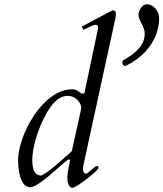

<svg xmlns="http://www.w3.org/2000/svg" viewBox="-20 -851 754 886"><path d="M314.9 15.1C333.5 15.1 434.6 -64.5 434.6 -76.2C434.6 -81.5 431.6 -85 426.8 -85C416 -85 387.2 -49.3 375.5 -49.3C369.1 -49.3 362.8 -59.1 362.8 -67.9C362.8 -73.7 364.7 -87.9 364.7 -87.9L513.7 -772C514.2 -778.3 514.6 -782.7 514.6 -787.1C514.6 -797.4 511.2 -803.2 503.4 -803.2C497.1 -803.2 495.1 -801.8 357.9 -728.5L364.3 -713.4C411.6 -735.8 411.1 -736.3 421.9 -736.3C429.7 -736.3 432.6 -731.9 432.6 -724.1C432.6 -720.7 431.6 -716.3 430.7 -711.4L370.1 -423.8C369.6 -420.4 367.7 -418.5 364.3 -418.5C346.7 -418.5 342.3 -439 313 -439C176.3 -439 63.5 -226.1 63.5 -111.8C63.5 -77.1 70.3 13.2 119.6 13.2C157.2 13.2 260.7 -89.8 288.1 -110.4C292.5 -113.8 295.9 -115.7 298.8 -115.7C302.7 -115.7 302.7 -110.8 302.7 -107.9C299.8 -84 291 -68.8 291 -26.4C291 -12.2 294.9 4.4 305.7 13.2C308.1 15.1 311 15.1 314.9 15.1ZM128.9 -116.7C131.8 -176.8 150.9 -237.3 176.3 -292.5C218.8 -385.3 260.3 -408.7 291.5 -408.7C332.5 -408.7 354.5 -373 354.5 -355C354.5 -351.6 354 -347.2 353 -341.8L311.5 -153.8C247.6 -97.2 213.4 -63 170.9 -41C130.9 -41 128.9 -88.9 128.9 -116.7ZM555.2 -576.7C550.3 -573.7 544.4 -570.3 544.4 -562.5C544.4 -554.7 549.3 -546.9 557.6 -546.9C559.1 -546.9 560.5 -547.4 562.5 -548.3C649.4 -590.8 714.4 -670.4 714.4 -769C714.4 -797.9 689 -831.1 658.2 -831.1C629.4 -831.1 619.1 -790.5 619.1 -785.6C619.1 -752.9 647.9 -730 647.9 -696.8C647.9 -637.2 600.1 -603.5 555.2 -576.7Z"/></svg>

Font: Cardo
Style: Italic
Weight: 400
Designer: David J. Perry
Foundry: David J. Perry
Version: Version 0.99